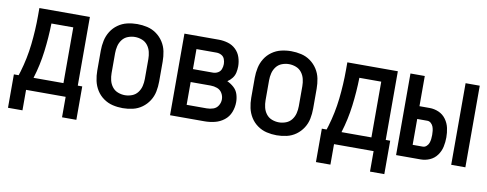

<svg xmlns="http://www.w3.org/2000/svg" viewBox="-59 -817 3117 1228"><g transform="rotate(10 1500.0 -202.5)"><path d="M379 133H472V-84H443V-530H115V-481Q115 -387 104.5 -293Q94 -199 67 -109L59 -84H28V0H379ZM156 -84V-85Q183 -172 194.5 -263.5Q206 -355 208 -446H350V-84ZM28 133H122V0H28Z M750 8Q783 8 815.5 0.5Q848 -7 875 -26.5Q902 -46 920 -74Q938 -102 944.5 -134.5Q951 -167 951 -200V-330Q951 -363 944.5 -395.5Q938 -428 920 -456Q902 -484 875 -503.5Q848 -523 815.5 -530.5Q783 -538 750 -538Q717 -538 685 -530.5Q653 -523 625.5 -503.5Q598 -484 580.5 -456Q563 -428 556 -395.5Q549 -363 549 -330V-200Q549 -167 556 -134.5Q563 -102 580.5 -74Q598 -46 625.5 -26.5Q653 -7 685 0.5Q717 8 750 8ZM750 -76Q727 -76 704.5 -84.5Q682 -93 667.5 -112Q653 -131 647.5 -154Q642 -177 642 -200V-330Q642 -353 647.5 -376Q653 -399 667.5 -418Q682 -437 704.5 -445.5Q727 -454 750 -454Q773 -454 795.5 -445.5Q818 -437 832.5 -418Q847 -399 852.5 -376Q858 -353 858 -330V-200Q858 -177 852.5 -154Q847 -131 832.5 -112Q818 -93 795.5 -84.5Q773 -76 750 -76Z M1057 0H1280Q1314 0 1347 -8Q1380 -16 1407 -37Q1434 -58 1446.5 -90Q1459 -122 1459 -156Q1459 -182 1451 -207Q1443 -232 1423.5 -249.5Q1404 -267 1380 -278Q1397 -289 1410 -305.5Q1423 -322 1427.5 -342.5Q1432 -363 1432 -383Q1432 -413 1422.5 -442Q1413 -471 1391 -492Q1369 -513 1339.5 -521.5Q1310 -530 1280 -530H1057ZM1280 -316H1150V-446H1280Q1297 -446 1312 -438Q1327 -430 1333 -414Q1339 -398 1339 -382Q1339 -365 1333 -349Q1327 -333 1312 -324.5Q1297 -316 1280 -316ZM1150 -84V-232H1280Q1302 -232 1322.5 -224.5Q1343 -217 1354.5 -198Q1366 -179 1366 -157Q1366 -136 1354.5 -117Q1343 -98 1322.5 -91Q1302 -84 1280 -84Z M1750 8Q1783 8 1815.5 0.5Q1848 -7 1875 -26.5Q1902 -46 1920 -74Q1938 -102 1944.5 -134.5Q1951 -167 1951 -200V-330Q1951 -363 1944.5 -395.5Q1938 -428 1920 -456Q1902 -484 1875 -503.5Q1848 -523 1815.5 -530.5Q1783 -538 1750 -538Q1717 -538 1685 -530.5Q1653 -523 1625.5 -503.5Q1598 -484 1580.5 -456Q1563 -428 1556 -395.5Q1549 -363 1549 -330V-200Q1549 -167 1556 -134.5Q1563 -102 1580.5 -74Q1598 -46 1625.5 -26.5Q1653 -7 1685 0.5Q1717 8 1750 8ZM1750 -76Q1727 -76 1704.5 -84.5Q1682 -93 1667.5 -112Q1653 -131 1647.5 -154Q1642 -177 1642 -200V-330Q1642 -353 1647.5 -376Q1653 -399 1667.5 -418Q1682 -437 1704.5 -445.5Q1727 -454 1750 -454Q1773 -454 1795.5 -445.5Q1818 -437 1832.5 -418Q1847 -399 1852.5 -376Q1858 -353 1858 -330V-200Q1858 -177 1852.5 -154Q1847 -131 1832.5 -112Q1818 -93 1795.5 -84.5Q1773 -76 1750 -76Z M2379 133H2472V-84H2443V-530H2115V-481Q2115 -387 2104.5 -293Q2094 -199 2067 -109L2059 -84H2028V0H2379ZM2156 -84V-85Q2183 -172 2194.5 -263.5Q2206 -355 2208 -446H2350V-84ZM2028 133H2122V0H2028Z M2883 0H2975V-530H2883ZM2525 0H2684Q2715 0 2743.5 -12.5Q2772 -25 2790.5 -50.5Q2809 -76 2815.5 -106Q2822 -136 2822 -167Q2822 -198 2815.5 -228Q2809 -258 2790.5 -283.5Q2772 -309 2743.5 -321.5Q2715 -334 2684 -334H2618V-530H2525ZM2618 -83V-251H2684Q2697 -251 2707.5 -241.5Q2718 -232 2722.5 -219.5Q2727 -207 2728.5 -193.5Q2730 -180 2730 -167Q2730 -154 2728.5 -140.5Q2727 -127 2722.5 -114.5Q2718 -102 2707.5 -92.5Q2697 -83 2684 -83Z"/></g></svg>

Font: Iosevka SS08 Medium
Style: Regular
Weight: 500
Monospace: yes
Designer: Belleve Invis
Foundry: Belleve Invis
Version: Version 3.4.3; ttfautohint (v1.8.3)